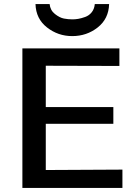

<svg xmlns="http://www.w3.org/2000/svg" viewBox="-20 -932 673 952"><path d="M156 -912H226Q229 -881 252.5 -862.5Q276 -844 297 -840Q318 -836 339 -836Q353 -836 368 -838.5Q383 -841 402.5 -848Q422 -855 435 -871.5Q448 -888 450 -912H521Q519 -839 464.5 -796Q410 -753 338 -753Q268 -753 213 -796Q158 -839 156 -912ZM91 0V-692H572V-605L207 -606V-401H542V-318H207V-89L587 -91V0Z"/></svg>

Font: Coval
Style: Medium
Weight: 500
Foundry: Context Ltd
Version: Version 001.000